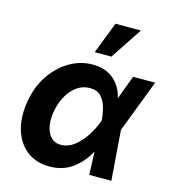

<svg xmlns="http://www.w3.org/2000/svg" viewBox="-117 -881 884 987"><g transform="rotate(15 325.5 -387.5)"><path d="M235.1 11.4Q164.4 11 116.1 -26.5Q67.8 -63.9 47.6 -129.8Q27.3 -195.7 41.5 -280.9Q54.7 -361.9 95.3 -422.9Q136 -484 194.1 -518.3Q252.1 -552.6 317.1 -552.6Q386 -552.6 429.2 -516Q472.3 -479.4 485.1 -421.2H486.9L533.7 -545.5H650.9L545.8 -271.3L543.7 -266L563.9 0H446L441.8 -120L439.6 -119.7Q408 -61.8 357.1 -25Q306.1 11.7 235.1 11.4ZM435.7 -285.9Q433.6 -318.9 424.7 -352.8Q415.8 -386.7 394.9 -409.4Q373.9 -432.2 335.6 -432.2Q279.1 -432.2 238.5 -384.9Q197.8 -337.7 185.4 -265.6Q174.7 -198.5 196 -155Q217.3 -111.5 263.5 -111.5Q303.6 -111.5 337.2 -138.3Q370.7 -165.1 395.1 -203.5Q419.4 -241.8 431.8 -275.9ZM310 -616.8 375.4 -785.5H510.7L398.8 -616.8Z"/></g></svg>

Font: Inter UI
Style: Bold Italic
Weight: 700
Italic angle: 9.39999°
Designer: Rasmus Andersson
Foundry: rsms
Version: 3.2;8d6f07862